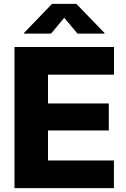

<svg xmlns="http://www.w3.org/2000/svg" viewBox="-20 -970 652 990"><path d="M54.7 0V-727.5H567.9V-585H227.5V-436.5H541V-297.4H227.5V-142.6H567.4V0ZM243.7 -796.9H103.5V-799.8L248.5 -950.2H373.5L519 -799.8V-796.9H379.4L311 -878.4Z"/></svg>

Font: Inter 18pt ExtraBold
Style: Regular
Weight: 800
Designer: Rasmus Andersson
Foundry: rsms
Version: Version 4.001;git-66647c0bb